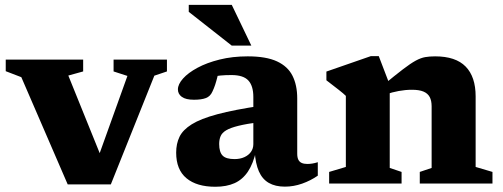

<svg xmlns="http://www.w3.org/2000/svg" viewBox="-20 -736 2016 770"><path d="M599 -432.5 424.5 3.5H251.5L65.5 -426.5L3 -450.5V-497H313.5V-449.5L254 -433L401 -69.5H361L491 -431.5L435.5 -449.5V-497H649.5V-449.5Z M1027.5 -312 1022 -246.5Q969 -239.5 936.5 -231.5Q904 -223.5 887.2 -213.5Q870.5 -203.5 864.8 -190Q859 -176.5 859 -158.5Q859 -126 872.8 -112Q886.5 -98 920.5 -98Q943 -98 960 -105.8Q977 -113.5 986.5 -127Q996 -140.5 996 -158V-347Q996 -391.5 976 -413.2Q956 -435 908.5 -435Q883 -435 864.8 -433.2Q846.5 -431.5 832.5 -428L860.5 -467.5Q856 -445 851.8 -427.5Q847.5 -410 842.8 -395.8Q838 -381.5 832 -369Q823.5 -349.5 805.8 -342.8Q788 -336 758 -336Q725 -336 709.2 -347.5Q693.5 -359 693.5 -377.5Q693.5 -398 714 -421Q734.5 -444 772 -464.2Q809.5 -484.5 860.8 -497.2Q912 -510 973.5 -510Q1047.5 -510 1091 -489.8Q1134.5 -469.5 1153.2 -431.8Q1172 -394 1172 -341.5V-120Q1172 -104.5 1176.5 -95.5Q1181 -86.5 1190 -82.5Q1199 -78.5 1212.5 -78.5Q1221.5 -78.5 1231.8 -80Q1242 -81.5 1254.5 -85.5V-31.5Q1225.5 -11.5 1191.5 0.5Q1157.5 12.5 1122.5 12.5Q1084 12.5 1058 -2.5Q1032 -17.5 1018.2 -48.8Q1004.5 -80 1001.5 -128.5L1007.5 -133Q996 -80.5 974.5 -48.2Q953 -16 920.8 -1.5Q888.5 13 843.5 13Q769 13 727.8 -21.2Q686.5 -55.5 686.5 -124Q686.5 -159.5 699.8 -187.2Q713 -215 749 -237.5Q785 -260 852.2 -278Q919.5 -296 1027.5 -312ZM988 -553H909.5L737 -688.5V-716.5H909.5Z M1543 -396V-62.5L1590.5 -46.5V0H1300V-46.5L1367 -66.5V-351.5Q1358 -360.5 1339.2 -375.2Q1320.5 -390 1289 -414V-449L1467.5 -511H1499ZM1663.5 -46.5 1711 -62.5V-309.5Q1711 -332.5 1703.2 -347Q1695.5 -361.5 1678.2 -368.8Q1661 -376 1632 -376Q1606 -376 1578.8 -371Q1551.5 -366 1528 -357.5L1516 -394Q1565 -434.5 1595.8 -458Q1626.5 -481.5 1647.2 -492.8Q1668 -504 1685.5 -507Q1703 -510 1725 -510Q1807.5 -510 1847.5 -469Q1887.5 -428 1887.5 -349.5V-66.5L1955 -46.5V0H1663.5Z"/></svg>

Font: Newsreader 9pt
Style: Bold
Weight: 700
Designer: Hugues Gentile
Foundry: Production Type
Version: Version 1.003